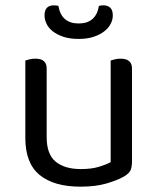

<svg xmlns="http://www.w3.org/2000/svg" viewBox="-20 -687 591 720"><path d="M75 -460Q80 -462 90.5 -464.5Q101 -467 113 -467Q155 -467 155 -430V-173Q155 -108 189 -80.5Q223 -53 283 -53Q323 -53 351 -61.5Q379 -70 395 -79V-460Q400 -462 410.5 -464.5Q421 -467 432 -467Q475 -467 475 -430V-82Q475 -61 469.5 -48.5Q464 -36 443 -24Q420 -11 379.5 1Q339 13 282 13Q182 13 128.5 -31Q75 -75 75 -169ZM275 -599Q340 -599 351 -665Q355 -666 359 -666.5Q363 -667 368 -667Q384 -667 393.5 -658Q403 -649 403 -629Q403 -613 395 -597.5Q387 -582 371 -569.5Q355 -557 331 -549Q307 -541 275 -541Q242 -541 218 -549Q194 -557 178 -569.5Q162 -582 154.5 -598Q147 -614 147 -629Q147 -667 182 -667Q191 -667 199 -665Q210 -599 275 -599Z"/></svg>

Font: Baloo 2
Style: Regular
Weight: 400
Designer: Sarang Kulkarni and Ek Type
Foundry: Ek Type
Version: Version 1.640;hotconv 1.0.111;makeotfexe 2.5.65597; ttfautoh